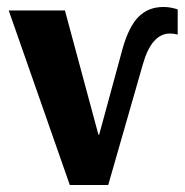

<svg xmlns="http://www.w3.org/2000/svg" viewBox="-20 -530 529 550"><path d="M448 -510Q469 -510 489 -503V-431Q477 -434 467 -434Q414 -434 389 -345L290 0H180L5 -500H166L262 -144H264L331 -390Q349 -454 377 -482Q405 -510 448 -510Z"/></svg>

Font: Arsenal
Style: Bold
Weight: 700
Designer: Andrij Shevchenko
Foundry: Stairsfor
Version: Version 2.001;PS 002.001;hotconv 1.0.88;makeotf.lib2.5.64775